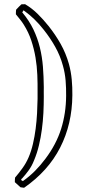

<svg xmlns="http://www.w3.org/2000/svg" viewBox="-20 -700 446 903"><path d="M98.1 -680.2Q130.4 -661.1 157.5 -634.3Q184.6 -607.4 208 -578.1Q240.7 -537.1 265.4 -493.2Q290 -449.2 304.2 -398.9Q314 -362.8 317.4 -325.9Q320.8 -289.1 320.3 -252.4Q319.3 -116.2 262.9 -5.9Q206.5 104.5 93.3 183.1Q88.9 182.1 84.5 181.9Q80.1 181.6 76.2 180.7L49.8 156.7Q49.8 151.4 50 146Q50.3 140.6 50.8 135.3Q68.8 114.3 85.9 90.6Q103 66.9 114.3 40.5Q127 11.2 135 -23.7Q143.1 -58.6 147.7 -94.7Q152.3 -130.9 154.3 -167Q156.2 -203.1 156.7 -234.9V-264.6Q157.2 -305.7 155.5 -347.4Q153.8 -389.2 147 -429.7Q140.1 -470.2 127.2 -509.3Q114.3 -548.3 91.8 -584Q83.5 -597.2 74 -608.9Q64.5 -620.6 54.7 -632.8Q54.7 -638.2 54.9 -643.6Q55.2 -648.9 55.7 -654.3Q61.5 -661.1 67.6 -667Q73.7 -672.9 80.6 -679.7ZM90.8 -651.4Q88.9 -649.4 88.4 -648.4Q87.9 -647.5 87.6 -646.7Q87.4 -646 86.9 -645Q86.4 -644 84.5 -642.1Q117.2 -603 137 -561.8Q156.7 -520.5 167.5 -476.6Q178.2 -432.6 181.9 -386.2Q185.5 -339.8 186 -290.5Q185.5 -279.3 185.8 -268.1Q186 -256.8 186 -245.1Q186 -208 184.1 -168.9Q182.1 -129.9 177 -91.6Q171.9 -53.2 163.1 -16.4Q154.3 20.5 140.6 53.2Q134.8 67.9 128.7 79.1Q122.6 90.3 115.5 100.3Q108.4 110.4 100.3 120.1Q92.3 129.9 82 141.6Q81.5 139.6 81.1 139.6Q80.6 139.6 80.1 143.8Q79.6 147.9 78.6 147.9V147.5Q78.6 147 78.4 146.7Q78.1 146.5 78.1 145.5Q81.1 147.9 81.8 148.4Q82.5 148.9 82.8 148.9Q83 148.9 83.7 149.2Q84.5 149.4 87.4 151.9Q118.7 129.9 145 103.3Q171.4 76.7 193.8 46.4Q244.6 -21 267.6 -94.2Q290.5 -167.5 291 -249.5Q291.5 -284.7 288.6 -320.8Q285.6 -356.9 275.9 -391.1Q263.2 -438 239.7 -479.7Q216.3 -521.5 186 -559.6Q164.1 -587.4 142.3 -608.6Q120.6 -629.9 96.2 -647.5Z"/></svg>

Font: XB Kayhan Pook
Style: Regular
Weight: 700
Designer: Behnam
Foundry: Irmug
Version: Version 7.300 2009